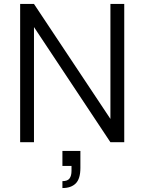

<svg xmlns="http://www.w3.org/2000/svg" viewBox="-20 -720 731 972"><path d="M82 0V-700H152L539 -118V-700H609V0H539L152 -583V0ZM296 232V197Q322 197 332 183.5Q342 170 342 145V120H296V44H387V130Q387 185 363.5 208.5Q340 232 296 232Z"/></svg>

Font: Host Grotesk Light
Style: Regular
Weight: 300
Designer: Doukan Karapınar
Foundry: Element Type
Version: Version 1.003